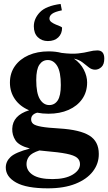

<svg xmlns="http://www.w3.org/2000/svg" viewBox="-20 -712 561 996"><path d="M231.5 -122Q200.5 -122 173 -127.5Q141.5 -118.5 141.5 -93Q141.5 -78.5 152.2 -69.5Q163 -60.5 194.5 -54.8Q226 -49 289 -45.5Q394.5 -39 443.5 -8.8Q492.5 21.5 492.5 86.5Q493 136.5 462 177Q431 217.5 372 241.2Q313 265 228.5 265Q117.5 265 63.8 235Q10 205 10 157Q10 125.5 35 102Q60 78.5 135 58.5Q78 43.5 60.2 16Q42.5 -11.5 43.5 -44Q45.5 -113.5 131 -140Q83.5 -160 57.5 -197.5Q31.5 -235 31.5 -283.5Q31.5 -332.5 57.2 -369Q83 -405.5 128.2 -425.5Q173.5 -445.5 232.5 -445.5Q268.5 -445.5 299.5 -437.5Q352 -431 385.5 -434.8Q419 -438.5 441.8 -444.5Q464.5 -450.5 485 -450.5Q521 -450.5 521 -408Q521 -378 506.2 -364.2Q491.5 -350.5 473.5 -350.5Q456 -350.5 441.2 -362.2Q426.5 -374 408.5 -388Q390.5 -402 363.5 -408Q398 -384 415 -350.2Q432 -316.5 432 -284.5Q432 -235 406.5 -198.5Q381 -162 335.8 -142Q290.5 -122 231.5 -122ZM235.5 -167Q263.5 -167 279.5 -191.2Q295.5 -215.5 295.5 -271Q295.5 -339 276.8 -369.8Q258 -400.5 228 -400.5Q200.5 -400.5 184.2 -376.2Q168 -352 168 -297Q168 -228.5 186.8 -197.8Q205.5 -167 235.5 -167ZM117.5 139Q117.5 174.5 151 195.8Q184.5 217 252.5 217Q318.5 217 356.8 194Q395 171 395 139.5Q395 119 379.8 106.2Q364.5 93.5 325 85.5Q285.5 77.5 213.5 71.5Q198.5 70 184.5 68.5Q144 81.5 130.8 99.5Q117.5 117.5 117.5 139ZM302 -567.5Q302 -537 282.2 -518Q262.5 -499 228 -499Q197 -499 176.2 -519Q155.5 -539 155.5 -575.5Q155.5 -615.5 187 -648.5Q218.5 -681.5 294.5 -691.5L301 -658.5Q264.5 -651 250.5 -640.5Q236.5 -630 236.5 -616Q236.5 -605 246.5 -597.5Q256.5 -590 269.2 -584.8Q282 -579.5 292 -575.5Q302 -571.5 302 -567.5Z"/></svg>

Font: Newsreader Text
Style: Bold
Weight: 700
Designer: Hugues Gentile
Foundry: Production Type
Version: Version 1.001